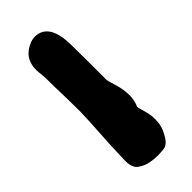

<svg xmlns="http://www.w3.org/2000/svg" viewBox="3 -611 579 579"><g transform="rotate(45 293.0 -321.5)"><path d="M493.7 -245.1Q429.2 -246.6 365.2 -251Q329.6 -253.4 293.5 -254.4Q239.3 -254.4 184.1 -252.4L147.9 -252Q134.3 -251.5 119.1 -249.5L109.9 -249Q58.1 -249 39.1 -297.9Q35.6 -307.6 35.6 -316.4Q35.6 -377.4 134.8 -377.4L211.9 -377.9H279.8Q286.1 -378.4 293.9 -381.3Q299.8 -383.3 304.7 -384.3Q335.4 -394.5 362.8 -394.5Q383.3 -394.5 403.8 -385.7Q403.3 -385.7 403.8 -385.7Q407.2 -385.7 418.5 -389.2Q446.8 -397.5 459.2 -397.7Q471.7 -397.9 472.7 -397.9Q497.6 -397.9 520.5 -384.3Q550.3 -369.1 550.3 -348.6Q550.3 -343.3 551.8 -326.7Q551.3 -307.6 547.9 -291.5Q544.4 -275.4 533.7 -260.3Q522.9 -245.1 493.7 -245.1Z"/></g></svg>

Font: X Typewriter
Style: Bold
Weight: 700
Designer: GGBot
Version: 0.10